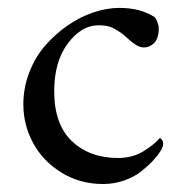

<svg xmlns="http://www.w3.org/2000/svg" viewBox="-20 -458 463 486"><path d="M39.1 -193.8Q39.1 -235.8 54.2 -274.9Q69.3 -314 94.7 -343Q120.1 -372.1 151.6 -393.8Q183.1 -415.5 217 -426.8Q251 -438 282.2 -438Q336.4 -438 372.1 -414.1Q375 -411.1 378.4 -402.1Q381.8 -393.1 381.8 -386.2Q381.8 -361.3 370.6 -349.6Q359.4 -337.9 344.2 -337.9Q334.5 -337.9 324.2 -344.2Q314 -350.6 302.7 -361.1Q291.5 -371.6 286.1 -375Q269.5 -386.2 258.5 -390.1Q247.6 -394 229 -394Q186 -394 151.6 -347.9Q117.2 -301.8 117.2 -227.1Q117.2 -143.1 162.1 -100.6Q207 -58.1 278.8 -58.1Q314.9 -58.1 342 -74.5Q369.1 -90.8 384.8 -108.9Q385.3 -108.9 387.2 -107.2Q389.2 -105.5 391.1 -102.1Q393.1 -98.6 393.1 -95.2Q393.1 -86.9 387.2 -77.1Q379.4 -64.5 367.4 -51.5Q355.5 -38.6 337.4 -24.2Q319.3 -9.8 293.9 -1Q268.6 7.8 241.2 7.8Q182.6 7.8 135.7 -21Q88.9 -49.8 64 -95.7Q39.1 -141.6 39.1 -193.8Z"/></svg>

Font: Crimson
Style: Roman
Weight: 400
Version: Version 0.8